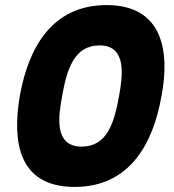

<svg xmlns="http://www.w3.org/2000/svg" viewBox="-20 -745 692 762"><path d="M403.3 -724.8C186.8 -724.8 92.8 -556.3 58.7 -364.4C29.2 -190.8 47.8 -3.1 276.4 -3.1C492.9 -3.1 587.5 -172.1 621 -364.4C654.2 -538 628.3 -724.8 403.3 -724.8ZM375.3 -564.8C487 -564.8 465.3 -437.7 452.5 -364.4C434.1 -260.5 406.2 -163.1 304.4 -163.1C190.3 -163.1 213.4 -290.1 226.7 -364.4C245.2 -467.9 273.4 -564.8 375.3 -564.8Z"/></svg>

Font: Poppins Devanagari Thin
Style: Italic
Weight: 100
Italic angle: -10°
Designer: Ninad Kale (Devanagari), Jonny Pinhorn (Latin)
Foundry: Indian Type Foundry
Version: 4.005